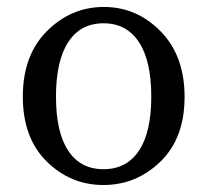

<svg xmlns="http://www.w3.org/2000/svg" viewBox="-20 -511 589 546"><path d="M273.9 15.1Q180.7 15.1 112.8 -51.8Q44.9 -118.7 44.9 -236.3Q44.9 -354 113.5 -422.6Q182.1 -491.2 275.4 -491.2Q368.7 -491.2 436.8 -421.9Q504.9 -352.5 504.9 -235.4Q504.9 -118.2 436.3 -51.5Q367.7 15.1 273.9 15.1ZM375 -391.4Q339.8 -444.8 274.4 -444.8Q209 -444.8 174.1 -391.4Q139.2 -337.9 139.2 -236.3Q139.2 -134.8 174.1 -82.3Q209 -29.8 274.4 -29.8Q339.8 -29.8 375 -82.3Q410.2 -134.8 410.2 -236.3Q410.2 -337.9 375 -391.4Z"/></svg>

Font: SourceSerifPro-Regular
Style: Regular
Weight: 400
Designer: Frank Grießhammer
Foundry: Adobe Systems Incorporated
Version: Version 1.014;PS Version 1.0;hotconv 1.0.73;makeotf.lib2.5.5